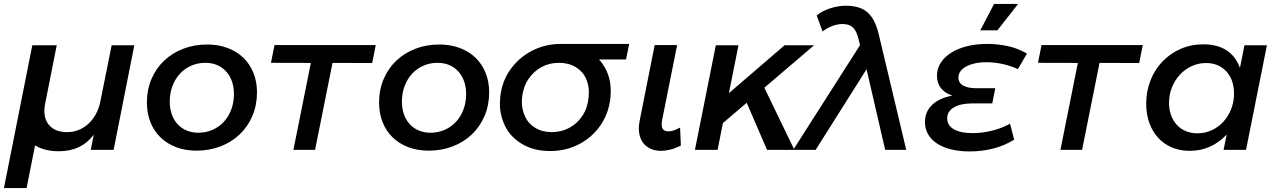

<svg xmlns="http://www.w3.org/2000/svg" viewBox="-34 -761 6489 975"><path d="M195 -233Q188.5 -200.5 193.2 -174Q198 -147.5 212.8 -128.8Q227.5 -110 251.2 -100Q275 -90 307 -90Q338 -90 365.2 -101Q392.5 -112 414.5 -132Q436.5 -152 452.2 -180.2Q468 -208.5 475 -243L533 -531H648L543 0H427L442 -77Q379 7 266 7Q228.5 7 198.2 -0.5Q168 -8 144 -22.5L101 194H-14L130 -531H254Z M1018 -535Q1075.5 -535 1122.2 -517.2Q1169 -499.5 1202 -467.5Q1235 -435.5 1253 -390.8Q1271 -346 1271 -292Q1271 -227 1247.8 -172.5Q1224.5 -118 1183.5 -78.8Q1142.5 -39.5 1086.2 -17.8Q1030 4 964 4Q906.5 4 860 -13.8Q813.5 -31.5 780.5 -63.8Q747.5 -96 729.8 -140.8Q712 -185.5 712 -240Q712 -305 735 -359.2Q758 -413.5 799 -452.5Q840 -491.5 896 -513.2Q952 -535 1018 -535ZM1009 -442Q970.5 -442 937.2 -427.5Q904 -413 879.8 -386.8Q855.5 -360.5 841.8 -324.2Q828 -288 828 -245Q828 -210 838.2 -180.8Q848.5 -151.5 867.5 -130.8Q886.5 -110 913.2 -98.5Q940 -87 973 -87Q1011.5 -87 1044.8 -101.5Q1078 -116 1102.2 -142Q1126.5 -168 1140.2 -204.2Q1154 -240.5 1154 -284Q1154 -319 1143.8 -348Q1133.5 -377 1114.5 -398Q1095.5 -419 1068.8 -430.5Q1042 -442 1009 -442Z M1360 -532H1874L1856 -441L1654.5 -441.5L1566 0H1456L1544.5 -441.5L1342 -442Z M2197 -535Q2254.5 -535 2301.2 -517.2Q2348 -499.5 2381 -467.5Q2414 -435.5 2432 -390.8Q2450 -346 2450 -292Q2450 -227 2426.8 -172.5Q2403.5 -118 2362.5 -78.8Q2321.5 -39.5 2265.2 -17.8Q2209 4 2143 4Q2085.5 4 2039 -13.8Q1992.5 -31.5 1959.5 -63.8Q1926.5 -96 1908.8 -140.8Q1891 -185.5 1891 -240Q1891 -305 1914 -359.2Q1937 -413.5 1978 -452.5Q2019 -491.5 2075 -513.2Q2131 -535 2197 -535ZM2188 -442Q2149.5 -442 2116.2 -427.5Q2083 -413 2058.8 -386.8Q2034.5 -360.5 2020.8 -324.2Q2007 -288 2007 -245Q2007 -210 2017.2 -180.8Q2027.5 -151.5 2046.5 -130.8Q2065.5 -110 2092.2 -98.5Q2119 -87 2152 -87Q2190.5 -87 2223.8 -101.5Q2257 -116 2281.2 -142Q2305.5 -168 2319.2 -204.2Q2333 -240.5 2333 -284Q2333 -319 2322.8 -348Q2312.5 -377 2293.5 -398Q2274.5 -419 2247.8 -430.5Q2221 -442 2188 -442Z M2759 6Q2678 6 2618.5 -29Q2559 -64 2531.8 -119Q2504.5 -174 2504.5 -234Q2504.5 -249.5 2506 -266Q2514 -346 2557 -407Q2600 -468 2667 -503Q2734 -538 2815 -538H3161L3145 -459H3008Q3023 -442.5 3035 -422.5Q3067.5 -368 3067.5 -298.5Q3067.5 -282.5 3066 -266Q3058 -187 3016 -125.5Q2974 -64 2907 -29Q2840 6 2759 6ZM2768 -90Q2816 -90 2856.5 -111.5Q2897 -133 2923.5 -173Q2950 -213 2955 -266Q2956.5 -279.5 2956.5 -292Q2956.5 -330 2940.8 -364.5Q2925 -399 2889 -420.5Q2853 -442 2804 -442Q2756 -442 2716 -420.5Q2676 -399 2649.5 -359.5Q2623 -320 2617 -266Q2616 -254.5 2616 -244Q2616 -204.5 2632.5 -168.8Q2649 -133 2684.5 -111.5Q2720 -90 2768 -90Z M3290.5 -532H3404.5L3328.5 -152Q3322.5 -119.5 3331.2 -106.8Q3340 -94 3359.5 -94Q3374.5 -94 3388.8 -99.2Q3403 -104.5 3419.5 -113L3423.5 -22Q3395.5 -7.5 3369.5 -1.2Q3343.5 5 3322.5 5Q3293.5 5 3270 -5.5Q3246.5 -16 3231.8 -35.8Q3217 -55.5 3212 -84Q3207 -112.5 3214.5 -149Z M3716 -531 3667.5 -288 3950 -531H4100L3847.5 -315.5L4000 0H3861L3758 -239L3637 -136L3610 0H3495L3601 -531Z M4333.5 -532 4326 -561Q4316 -604 4297.5 -621.5Q4279 -639 4245 -639Q4219 -639 4192.5 -629Q4166 -619 4143 -601L4113 -683Q4144 -707 4184 -719.5Q4224 -732 4263 -732Q4306 -732 4339 -718.5Q4372 -705 4394.5 -671.5Q4417 -638 4430 -580L4568 0H4461L4366.5 -409.5L4108 0H3994Z M4890 8Q4837.5 8 4795.5 -2.5Q4753.5 -13 4724 -32.5Q4694.5 -52 4678.8 -79.5Q4663 -107 4663 -141Q4663 -193 4698.8 -227.8Q4734.5 -262.5 4802 -275.5Q4764.5 -287.5 4744.2 -313.5Q4724 -339.5 4724 -376Q4724 -413 4743.5 -442.8Q4763 -472.5 4797 -493.8Q4831 -515 4877.5 -526.5Q4924 -538 4978 -538Q5031.5 -538 5083 -527Q5134.5 -516 5181 -489L5135 -410Q5097.5 -427 5057 -436Q5016.5 -445 4975 -445Q4943 -445 4917 -439.2Q4891 -433.5 4872.2 -423.2Q4853.5 -413 4843.2 -398.8Q4833 -384.5 4833 -367Q4833 -340.5 4856.8 -326.8Q4880.5 -313 4925 -313H5020L5005 -236H4905Q4844.5 -236 4810.2 -215.8Q4776 -195.5 4776 -160Q4776 -124.5 4809.5 -104.8Q4843 -85 4905 -85Q4929.5 -85 4955 -88.2Q4980.5 -91.5 5005.2 -97.8Q5030 -104 5053 -113Q5076 -122 5095 -133L5116 -52Q5070 -22.5 5011.8 -7.2Q4953.5 8 4890 8ZM4944 -607 5014 -741H5136L5031 -607Z M5255 -532H5769L5751 -441L5549.5 -441.5L5461 0H5351L5439.5 -441.5L5237 -442Z M6007.5 5Q5958 5 5917.2 -12.2Q5876.5 -29.5 5847.5 -61Q5818.5 -92.5 5802.5 -136.5Q5786.5 -180.5 5786.5 -234Q5786.5 -298 5808.5 -353.2Q5830.5 -408.5 5869.5 -449Q5908.5 -489.5 5961.5 -512.8Q6014.5 -536 6076.5 -536Q6147.5 -536 6194.5 -505.5Q6241.5 -475 6262.5 -416L6285.5 -531H6399.5L6293.5 0H6179.5L6195.5 -78Q6159.5 -39 6111.8 -17Q6064 5 6007.5 5ZM6046.5 -84Q6085.5 -84 6119.5 -99.8Q6153.5 -115.5 6178.5 -143Q6203.5 -170.5 6218 -207.2Q6232.5 -244 6232.5 -286Q6232.5 -321 6222.5 -349.5Q6212.5 -378 6193.8 -398.2Q6175 -418.5 6149 -429.8Q6123 -441 6090.5 -441Q6051.5 -441 6017.2 -425Q5983 -409 5957.5 -381.5Q5932 -354 5917.2 -317.2Q5902.5 -280.5 5902.5 -239Q5902.5 -204 5913 -175.5Q5923.5 -147 5942.2 -126.8Q5961 -106.5 5987.8 -95.2Q6014.5 -84 6046.5 -84Z"/></svg>

Font: Argentum Sans
Style: Italic
Weight: 400
Italic angle: -11.3099°
Designer: Julieta Ulanovsky, Owen Earl, Rasmus Andersson, Cristiano Sobral
Foundry: The Argentum Sans Project Authors
Version: Version 3.131; ttfautohint (v1.8.4.7-5d5b-dirty)